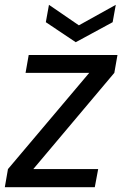

<svg xmlns="http://www.w3.org/2000/svg" viewBox="-30 -776 507 796"><path d="M444 -474 108 -75H377L363 0H-10L3 -75L340 -474H76L89 -548H457ZM450 -756 437 -684 284 -601 160 -684 173 -756 297 -671Z"/></svg>

Font: SVN-Poppins
Style: Italic
Weight: 400
Italic angle: -10°
Designer: Ninad Kale (Devanagari), Jonny Pinhorn (Latin)
Foundry: Indian Type Foundry
Version: Version 3.002 2017; ttfautohint (v1.8.3)